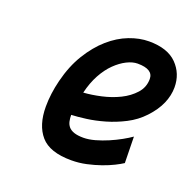

<svg xmlns="http://www.w3.org/2000/svg" viewBox="-98 -609 725 720"><g transform="rotate(20 264.0 -249.5)"><path d="M450 -49Q438 -41 418 -31Q398 -21 372.5 -12Q347 -3 317.5 3.5Q288 10 257 10Q171 10 135 -31.5Q99 -73 99 -147Q99 -198 113 -254Q129 -318 158.5 -366Q188 -414 224.5 -446Q261 -478 301.5 -493.5Q342 -509 380 -509Q454 -509 491 -471.5Q528 -434 528 -379Q528 -347 514 -314.5Q500 -282 470 -250Q442 -220 405 -201Q368 -182 330 -171Q292 -160 257.5 -155.5Q223 -151 199 -150Q199 -137 201.5 -125Q204 -113 211.5 -104Q219 -95 233.5 -90Q248 -85 271 -85Q292 -85 317 -92Q342 -99 366.5 -109.5Q391 -120 412.5 -132Q434 -144 448 -154ZM368 -416Q348 -416 325 -404.5Q302 -393 280 -371.5Q258 -350 240.5 -318Q223 -286 213 -244Q245 -246 283 -254.5Q321 -263 353.5 -279Q386 -295 408 -319.5Q430 -344 430 -377Q430 -416 368 -416Z"/></g></svg>

Font: Panefresco 750wt
Style: Italic
Weight: 750
Foundry: Campivisivi & Chank Co
Version: Version 1.000